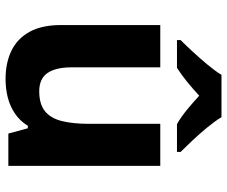

<svg xmlns="http://www.w3.org/2000/svg" viewBox="-83 -723 816 690"><g transform="rotate(90 325.0 -378.0)"><path d="M576 -546V0H460L441 -70H432Q415 -42 388.5 -24Q362 -6 330.5 2Q299 10 264 10Q206 10 162.5 -11Q119 -32 94.5 -76Q70 -120 70 -190V-546H222V-228Q222 -170 242.5 -140.5Q263 -111 308 -111Q354 -111 379.5 -131.5Q405 -152 415 -192Q425 -232 425 -290V-546ZM401 -766Q415 -743 437.5 -715.5Q460 -688 484 -662.5Q508 -637 526 -619V-606H426Q400 -621 375 -641.5Q350 -662 324 -686Q298 -662 274 -642.5Q250 -623 224 -606H124V-619Q143 -638 166.5 -663.5Q190 -689 212.5 -716Q235 -743 249 -766Z"/></g></svg>

Font: Noto Sans Khmer
Style: Bold
Weight: 700
Version: Version 2.003